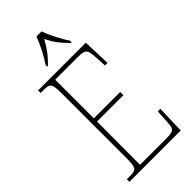

<svg xmlns="http://www.w3.org/2000/svg" viewBox="-286 -996 1061 1061"><g transform="rotate(-45 245.0 -465.5)"><path d="M169 -784V-771H175C216 -813 239 -842 265 -891C289 -842 312 -813 353 -771H359V-784C333 -822 300 -886 284 -931H244C229 -886 195 -822 169 -784ZM40 0H441L446 -164H426L422 -94C419 -35 415 -25 354 -25H148L149 -362H355V-387H149V-689H325C388 -689 392 -680 396 -606L399 -550H419L413 -714H40V-694H65C115 -694 121 -683 121 -606V-108C121 -31 115 -20 65 -20H40Z"/></g></svg>

Font: Noto Serif Myanmar Condensed Thin
Style: Regular
Weight: 100
Width: 3
Designer: Ben Mitchell and the Monotype Design Team
Foundry: Monotype Imaging Inc.
Version: Version 2.106